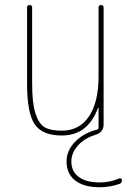

<svg xmlns="http://www.w3.org/2000/svg" viewBox="-20 -540 540 779"><path d="M230.5 9.8Q151.4 9.8 120.6 -36.1Q89.8 -82 89.8 -200.2V-509.8Q89.8 -519.5 100.1 -519.5Q110.4 -519.5 110.4 -509.8V-200.2Q110.4 -121.1 124 -79.1Q137.7 -37.1 161.6 -23.4Q185.5 -9.8 230.5 -9.8Q301.8 -9.8 340.8 -67.4Q379.9 -125 379.9 -230.5V-509.8Q379.9 -519.5 390.1 -519.5Q400.4 -519.5 400.4 -509.8V-35.2Q400.4 -2 365.2 7.8Q321.3 21.5 295.4 51.3Q269.5 81.1 269.5 115.2Q269.5 155.3 299.3 177.7Q329.1 200.2 384.8 200.2Q426.8 200.2 464.8 183.6Q468.8 182.6 471.7 184.6Q474.6 186.5 474.6 191.4Q474.6 203.1 464.8 206.1Q425.8 219.7 384.8 219.7Q320.3 219.7 285.2 192.4Q250 165 250 115.2Q250 70.3 285.2 34.7Q320.3 -1 375 -14.6Q379.9 -16.6 379.9 -22.5V-101.6Q379.9 -102.5 378.9 -102.5Q377 -102.5 377 -100.6Q335.9 9.8 230.5 9.8Z"/></svg>

Font: Rounded Mgen+ 1m thin
Style: Regular
Weight: 100
Designer: [Source Han Sans]
Ryoko NISHIZUKA  (kana & ideographs); Paul D. Hunt (Latin, Greek & Cyrillic); Wenlong ZHANG  (bopomofo
Version: Version 1.059.20150602